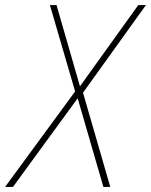

<svg xmlns="http://www.w3.org/2000/svg" viewBox="-79 -734 593 754"><path d="M-59 0 216 -375 117 -714H143L235 -395L464 -714H494L247 -370L354 0H327L226 -348L-28 0Z"/></svg>

Font: Noto Sans SemiCondensed Thin
Style: Italic
Weight: 100
Width: 4
Italic angle: -12°
Designer: Monotype Design Team
Foundry: Monotype Imaging Inc.
Version: Version 2.013; ttfautohint (v1.8.4.7-5d5b)